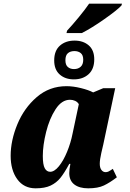

<svg xmlns="http://www.w3.org/2000/svg" viewBox="-20 -1015 708 1045"><path d="M38 -167Q38 -250 74.5 -338.5Q111 -427 180 -486.5Q249 -546 342 -546Q378 -546 420.5 -535.5Q463 -525 487 -512L542 -535H607L542 -228Q540 -221 531.5 -183Q523 -145 523 -124Q523 -102 532 -90Q541 -78 555 -78Q563 -78 570.5 -81.5Q578 -85 583.5 -89Q589 -93 594 -96L616 -50Q578 -21 545.5 -5.5Q513 10 460 10Q412 10 384.5 -11Q357 -32 357 -73Q357 -92 363 -123H357Q330 -73 308.5 -46.5Q287 -20 255.5 -5Q224 10 174 10Q110 10 74 -39.5Q38 -89 38 -167ZM375 -288 409 -448Q402 -460 389 -466Q376 -472 361 -472Q316 -472 282.5 -420.5Q249 -369 231 -296.5Q213 -224 213 -166Q213 -119 223.5 -99.5Q234 -80 253 -80Q276 -80 300.5 -110Q325 -140 345 -188.5Q365 -237 375 -288ZM275 -686Q275 -739 306 -766.5Q337 -794 386 -794Q433 -794 463 -768Q493 -742 493 -692Q493 -639 462 -611Q431 -583 382 -583Q335 -583 305 -609.5Q275 -636 275 -686ZM433 -690Q433 -715 419.5 -726Q406 -737 385 -737Q363 -737 349.5 -725.5Q336 -714 336 -687Q336 -662 349 -650.5Q362 -639 383 -639Q405 -639 419 -651.5Q433 -664 433 -690ZM345 -848Q373 -878 408.5 -921Q444 -964 465 -995H644L641 -985Q618 -960 547.5 -910.5Q477 -861 425 -835H342Z"/></svg>

Font: Noto Serif NarrowBlack
Style: Italic
Weight: 900
Width: 4
Italic angle: -12°
Designer: Monotype Design Team
Foundry: Monotype Imaging Inc.
Version: Version 1.001